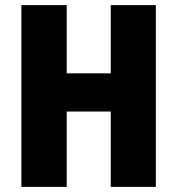

<svg xmlns="http://www.w3.org/2000/svg" viewBox="-20 -734 696 754"><path d="M592 0V-714H415V-446H242V-714H64V0H242V-296H415V0Z"/></svg>

Font: Noto Sans Sinhala UI Condensed Black
Style: Regular
Weight: 900
Width: 3
Designer: Jelle Bosma - Monotype Design Team
Foundry: Monotype Imaging Inc.
Version: Version 2.006